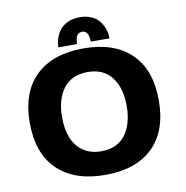

<svg xmlns="http://www.w3.org/2000/svg" viewBox="-94 -971 1038 1072"><g transform="rotate(-10 425.0 -435.0)"><path d="M282 -736Q282 -761 289.8 -785.2Q297.5 -809.5 313.8 -831.5Q330 -853.5 359.5 -867.2Q389 -881 428 -881Q467 -881 496.2 -867.2Q525.5 -853.5 541.2 -831.2Q557 -809 564.5 -785Q572 -761 572 -736H466Q466 -743 465.2 -750.2Q464.5 -757.5 461.2 -770.2Q458 -783 449.2 -791Q440.5 -799 427 -799Q388 -799 388 -736ZM418 11Q243.5 11 147.5 -81.5Q51.5 -174 51.5 -348Q51.5 -521.5 147.5 -613.8Q243.5 -706 418 -706Q592 -706 687.5 -613.8Q783 -521.5 783 -348Q783 -174 687.5 -81.5Q592 11 418 11ZM418 -123Q508.5 -123 554.8 -184.2Q601 -245.5 601 -348Q601 -449.5 554.8 -510.8Q508.5 -572 418 -572Q327.5 -572 281 -510.8Q234.5 -449.5 234.5 -348Q234.5 -281 253.8 -231.5Q273 -182 315 -152.5Q357 -123 418 -123Z"/></g></svg>

Font: League Mono Wide
Style: Bold
Weight: 700
Width: 8
Designer: Tyler Finck
Foundry: The League of Moveable Type / Tyler Finck
Version: Version 2.210